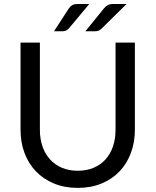

<svg xmlns="http://www.w3.org/2000/svg" viewBox="-20 -929 776 958"><path d="M368 -77Q412.5 -77 447.5 -92Q482.5 -107 506.8 -134Q531 -161 543.8 -198.5Q556.5 -236 556.5 -281V-716.5H653V-281Q653 -219 633.2 -166Q613.5 -113 576.8 -74.2Q540 -35.5 487 -13.5Q434 8.5 368 8.5Q302 8.5 249 -13.5Q196 -35.5 159 -74.2Q122 -113 102.2 -166Q82.5 -219 82.5 -281V-716.5H179V-281.5Q179 -236.5 191.8 -199Q204.5 -161.5 228.8 -134.5Q253 -107.5 288.2 -92.2Q323.5 -77 368 -77ZM425.5 -909 323 -786.5Q316 -779.5 309.2 -776.2Q302.5 -773 292 -773H249.5L323.5 -887Q330.5 -897.5 340.5 -903.2Q350.5 -909 367 -909ZM611.5 -909 487 -786.5Q479.5 -779.5 471.8 -776.2Q464 -773 454 -773H406L498.5 -887Q507 -897.5 517.5 -903.2Q528 -909 544 -909Z"/></svg>

Font: Lato-Regular
Style: Regular
Weight: 400
Designer: Lukasz Dziedzic with Adam Twardoch and Botio Nikoltchev
Foundry: tyPoland Lukasz Dziedzic
Version: Version 2.015; 2015-08-06; http://www.latofonts.com/